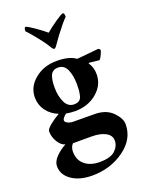

<svg xmlns="http://www.w3.org/2000/svg" viewBox="-161 -741 789 1033"><g transform="rotate(-20 233.5 -224.5)"><path d="M225.6 -589.8Q248 -609.4 286.1 -635.7Q324.2 -662.1 332 -662.1Q340.8 -662.1 340.8 -639.6Q316.4 -615.2 273.4 -558.6Q263.7 -545.9 252 -528.8Q240.2 -511.7 237.3 -507.8Q229.5 -498 225.6 -498Q218.8 -498 212.9 -507.8Q195.3 -537.1 174.8 -563.5Q133.8 -616.2 110.4 -639.6Q110.4 -662.1 119.1 -662.1Q127 -662.1 165 -635.7Q203.1 -609.4 225.6 -589.8ZM208 -396.5Q190.4 -396.5 178.7 -388.2Q167 -379.9 162.1 -363.8Q157.2 -347.7 155.8 -334Q154.3 -320.3 154.3 -299.8Q154.3 -252 171.4 -216.3Q188.5 -180.7 223.6 -180.7Q241.2 -180.7 252.4 -188.5Q263.7 -196.3 267.6 -214.4Q271.5 -232.4 272.5 -243.7Q273.4 -254.9 273.4 -278.3Q273.4 -326.2 258.3 -361.3Q243.2 -396.5 208 -396.5ZM252 13.7H144.5Q128.9 31.2 128.9 56.6Q128.9 104.5 161.1 131.3Q193.4 158.2 246.1 158.2Q308.6 158.2 335 133.3Q361.3 108.4 361.3 77.1Q361.3 46.9 331.1 30.3Q300.8 13.7 252 13.7ZM316.4 -93.8Q377 -90.8 411.6 -54.7Q446.3 -18.6 446.3 13.7Q446.3 99.6 367.2 156.2Q288.1 212.9 184.6 212.9Q112.3 212.9 66.9 181.6Q21.5 150.4 21.5 100.6Q21.5 74.2 47.4 47.9Q73.2 21.5 104.5 5.9Q80.1 -1 63 -29.8Q45.9 -58.6 45.9 -89.8Q45.9 -102.5 70.8 -123Q95.7 -143.6 127 -161.1Q85 -177.7 60.5 -211.4Q36.1 -245.1 36.1 -287.1Q36.1 -347.7 87.4 -390.1Q138.7 -432.6 212.9 -432.6Q281.2 -432.6 317.4 -408.2Q320.3 -405.3 323.2 -405.3L445.3 -417Q456.1 -413.1 456.1 -406.2Q456.1 -400.4 447.3 -381.3Q438.5 -362.3 431.6 -357.4Q413.1 -359.4 377 -363.3Q371.1 -363.3 371.1 -360.4Q391.6 -332 391.6 -292Q391.6 -230.5 340.8 -187.5Q290 -144.5 214.8 -144.5Q190.4 -144.5 164.1 -149.4Q140.6 -129.9 140.6 -119.1Q140.6 -108.4 154.8 -101.6Q168.9 -94.7 187.5 -94.7Q298.8 -94.7 316.4 -93.8Z"/></g></svg>

Font: Crimson
Style: Bold
Weight: 700
Version: Version 0.8 ; ttfautohint (v1.00) -l 8 -r 50 -G 200 -x 14 -D